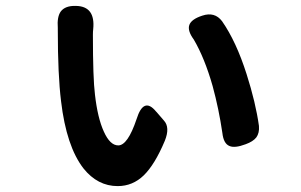

<svg xmlns="http://www.w3.org/2000/svg" viewBox="-20 -595 1020 651"><path d="M379 36Q311 36 263 -24Q205 -99 187 -252Q176 -341 176 -492Q176 -496 176 -500Q173 -538 186 -556Q201 -576 237 -575Q304 -574 296 -496Q295 -488 295 -477Q295 -329 302 -274Q311 -195 332 -149Q353 -102 381 -102Q413 -102 443 -191Q467 -268 509 -217L511 -215L536 -186Q557 -163 539 -118Q505 -37 467.5 -0.5Q430 36 379 36ZM758 -100Q738 -108 734 -144Q722 -226 701 -303Q674 -398 637 -461Q615 -491 622 -510.5Q629 -530 666 -542Q708 -556 733 -523Q781 -454 816 -344Q847 -247 858 -168Q860 -144 849 -129Q838 -115 813 -106Q776 -92 758 -100Z"/></svg>

Font: GenSenRounded2 TW B
Style: Regular
Weight: 700
Version: Version 2.000;PS 2;hotconv 16.6.51;makeotf.lib2.5.65220 DEVE